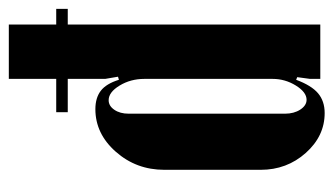

<svg xmlns="http://www.w3.org/2000/svg" viewBox="-179 -560 749 431"><g transform="rotate(-90 195.5 -344.5)"><path d="M233.9 -22.9 237.8 -51.8 231.9 -54.2Q219.2 -20 201.7 -5.1Q184.1 9.8 157.2 9.8Q105.5 9.8 67.6 -32.7Q29.8 -75.2 29.8 -133.8V-350.1Q29.8 -413.1 70.3 -459Q110.8 -504.9 166 -504.9Q191.4 -504.9 207.3 -492.7Q223.1 -480.5 231.9 -452.1L238.8 -454.1L233.9 -482.9V-566.9H159.2V-592.8H233.9V-699.2H356V-592.8H391.1V-566.9H356V0H233.9ZM233.9 -395Q233.9 -425.8 219 -450.4Q204.1 -475.1 186 -475.1Q173.3 -475.1 164.6 -462.4Q155.8 -449.7 155.8 -430.2V-79.1Q155.8 -59.1 165 -44.9Q174.3 -30.8 187 -30.8Q204.1 -30.8 219 -54.9Q233.9 -79.1 233.9 -106.9Z"/></g></svg>

Font: Moniqa Black Heading
Style: Regular
Weight: 900
Designer: Rajesh Rajput
Foundry: Rajesh Rajput
Version: Version 1.000